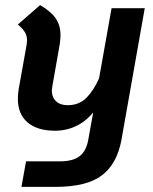

<svg xmlns="http://www.w3.org/2000/svg" viewBox="-20 -502 598 752"><path d="M547 -470 456 44Q439 139 379.5 184.5Q320 230 196 230H64L82 130H214Q265 130 291.5 110Q318 90 326 44L345 -62Q317 -27 278.5 -8.5Q240 10 196 10Q126 10 88 -22.5Q50 -55 50 -115Q50 -133 53 -152L84 -325Q86 -339 86 -344Q86 -361 78 -375Q70 -389 50 -406L137 -482Q180 -457 198.5 -429.5Q217 -402 217 -364Q217 -349 214 -329L185 -164Q183 -152 183 -148Q183 -121 199.5 -105.5Q216 -90 245 -90Q290 -90 318.5 -119Q347 -148 368 -195L417 -470Z"/></svg>

Font: KoHo
Style: Bold Italic
Weight: 700
Italic angle: -10°
Version: Version 1.000; ttfautohint (v1.6)